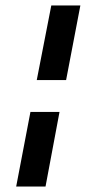

<svg xmlns="http://www.w3.org/2000/svg" viewBox="-20 -680 324 700"><path d="M221 -388H114L167 -660H273ZM146 0H39L91 -272H197Z"/></svg>

Font: Sansita
Style: Italic
Weight: 400
Italic angle: -11°
Designer: Pablo Cosgaya
Foundry: Omnibus-Type
Version: Version 1.006